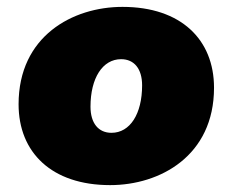

<svg xmlns="http://www.w3.org/2000/svg" viewBox="-20 -526 676 558"><path d="M300 12C445 12 602 -73 602 -271C602 -411 506 -506 336 -506C191 -506 34 -421 34 -223C34 -83 130 12 300 12ZM304 -140C266 -140 243 -168 243 -216C243 -299 278 -354 332 -354C370 -354 393 -326 393 -278C393 -195 358 -140 304 -140Z"/></svg>

Font: SN Pro Black
Style: Italic
Weight: 900
Italic angle: -9°
Designer: Tobias Whetton
Foundry: Supernotes
Version: Version 1.001;Glyphs 3.2 (3249)